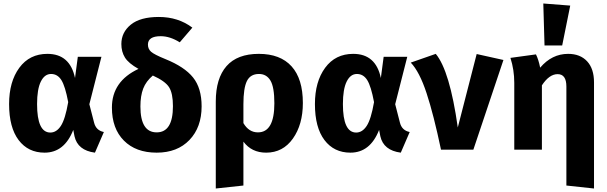

<svg xmlns="http://www.w3.org/2000/svg" viewBox="-20 -856 3471 1098"><path d="M251 -548Q380 -548 409 -410L425 -531H560L491 -260L518 -155Q529 -110 574 -101L523 17Q424 4 406 -77L399 -113Q348 17 235 17Q141 17 86.5 -55Q32 -127 32 -261Q32 -389 90.5 -468.5Q149 -548 251 -548ZM192 -261Q192 -98 268 -98Q303 -98 328 -136Q353 -174 370 -272Q353 -363 331 -398Q309 -433 272 -433Q235 -433 213.5 -389.5Q192 -346 192 -261Z M926 -518Q1035 -474 1084 -413Q1133 -352 1133 -248Q1133 -128 1063.5 -55.5Q994 17 876 17Q757 17 688.5 -52Q620 -121 620 -241Q620 -391 772 -462Q715 -494 694.5 -527Q674 -560 674 -604Q674 -671 728 -715Q782 -759 888 -759Q999 -759 1080 -698L1008 -614Q952 -649 899 -649Q826 -649 826 -601Q826 -576 844 -560Q862 -544 926 -518ZM969 -249Q969 -322 947 -357Q925 -392 854 -424Q815 -391 799 -349.5Q783 -308 783 -247Q783 -99 876 -99Q969 -99 969 -249Z M1712 -267Q1712 -144 1655 -63.5Q1598 17 1502 17Q1419 17 1372 -46V205L1214 222V-275Q1214 -408 1275.5 -478Q1337 -548 1460 -548Q1583 -548 1647.5 -476.5Q1712 -405 1712 -267ZM1455 -99Q1549 -99 1549 -265Q1549 -358 1526.5 -395.5Q1504 -433 1461 -433Q1412 -433 1392 -392.5Q1372 -352 1372 -260V-152Q1403 -99 1455 -99Z M2000 -548Q2129 -548 2158 -410L2174 -531H2309L2240 -260L2267 -155Q2278 -110 2323 -101L2272 17Q2173 4 2155 -77L2148 -113Q2097 17 1984 17Q1890 17 1835.5 -55Q1781 -127 1781 -261Q1781 -389 1839.5 -468.5Q1898 -548 2000 -548ZM1941 -261Q1941 -98 2017 -98Q2052 -98 2077 -136Q2102 -174 2119 -272Q2102 -363 2080 -398Q2058 -433 2021 -433Q1984 -433 1962.5 -389.5Q1941 -346 1941 -261Z M2472 -548Q2552 -452 2598 -127L2706 -547L2859 -513L2687 0H2502Q2460 -200 2419.5 -323Q2379 -446 2329 -498Z M3195 -596H3094L3087 -836L3241 -824ZM3229 -548Q3298 -548 3337.5 -505.5Q3377 -463 3377 -385V222L3219 205V-361Q3219 -432 3169 -432Q3121 -432 3079 -368V0H2921V-382Q2921 -457 2899 -525L3045 -545Q3060 -515 3069 -469Q3136 -548 3229 -548Z"/></svg>

Font: Fira Sans
Style: Bold
Weight: 700
Designer: bBox Type GmbH & Carrois Corporate GbR & Edenspiekermann AG
Foundry: bBox Type GmbH & Carrois Corporate GbR & Edenspiekermann AG
Version: Version 4.301;PS 004.301;hotconv 1.0.88;makeotf.lib2.5.64775